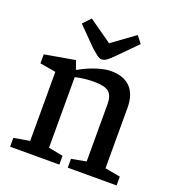

<svg xmlns="http://www.w3.org/2000/svg" viewBox="-130 -816 844 920"><g transform="rotate(20 292.0 -356.0)"><path d="M24 0V-45L105 -59V-411L24 -425V-471L179 -498L194 -455H198Q238 -478 281.5 -492Q325 -506 355 -506Q421 -506 455 -470.5Q489 -435 489 -367V-59L567 -45V0H318V-45L393 -59V-350Q393 -395 372 -412.5Q351 -430 295 -430Q272 -430 246 -427Q220 -424 201 -419V-59L275 -45V0ZM293 -543Q281 -543 267.5 -553.5Q254 -564 239 -577L145 -672L182 -711L300 -628L416 -712L444 -676L346 -577Q331 -562 318 -552.5Q305 -543 293 -543Z"/></g></svg>

Font: Faustina Light Medium
Style: Regular
Weight: 500
Version: Version 1.200